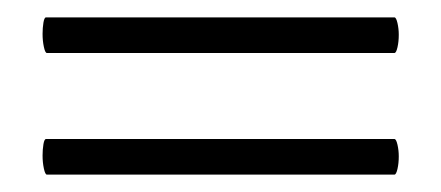

<svg xmlns="http://www.w3.org/2000/svg" viewBox="-20 -300 508 221"><path d="M29 -121Q29 -128 30 -134Q31 -140 33 -140H434Q436 -140 437.5 -133.5Q439 -127 439 -120Q439 -112 437.5 -105.5Q436 -99 434 -99H34Q32 -99 30.5 -106Q29 -113 29 -121ZM29 -261Q29 -268 30 -274Q31 -280 33 -280H434Q436 -280 437.5 -273.5Q439 -267 439 -260Q439 -252 437.5 -245.5Q436 -239 434 -239H34Q32 -239 30.5 -246Q29 -253 29 -261Z"/></svg>

Font: Cormorant Infant Medium
Style: Regular
Weight: 500
Designer: Christian Thalmann (Catharsis Fonts)
Foundry: Catharsis Fonts
Version: Version 4.000